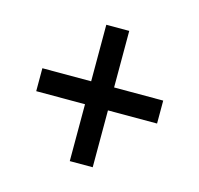

<svg xmlns="http://www.w3.org/2000/svg" viewBox="-71 -609 596 574"><g transform="rotate(15 226.5 -322.0)"><path d="M191 -287H40V-358H191V-533H262V-358H414V-287H262V-111H191Z"/></g></svg>

Font: Noto Sans Devanagari Condensed
Style: Regular
Weight: 400
Width: 3
Designer: Jelle Bosma - Monotype Design Team
Foundry: Monotype Imaging Inc.
Version: Version 2.004; ttfautohint (v1.8.4.7-5d5b)